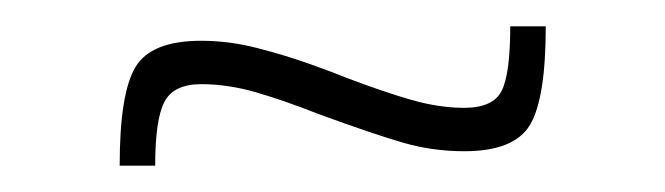

<svg xmlns="http://www.w3.org/2000/svg" viewBox="-20 -375 506 146"><path d="M133 -344Q154 -344 175.5 -338.5Q197 -333 216.5 -326Q236 -319 243 -316Q272 -305 293 -299Q314 -293 333 -293Q355 -293 361.5 -306Q368 -319 368 -355H395Q395 -300 383 -280Q371 -260 333 -260Q309 -260 286.5 -266.5Q264 -273 223 -288Q195 -299 174 -305Q153 -311 133 -311Q112 -311 105 -297.5Q98 -284 98 -249H71Q71 -304 83 -324Q95 -344 133 -344Z"/></svg>

Font: Saira Semi Condensed Thin
Style: Regular
Weight: 100
Width: 4
Designer: Hector Gatti with collaboration of the Omnibus-Type team
Foundry: Omnibus-Type
Version: Version 1.001; ttfautohint (v1.8)